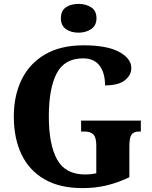

<svg xmlns="http://www.w3.org/2000/svg" viewBox="-20 -957 782 987"><path d="M405 10Q286 10 207.5 -36Q129 -82 90 -164.5Q51 -247 51 -358Q51 -466 91.5 -548.5Q132 -631 212 -677.5Q292 -724 409 -724Q531 -724 593 -690Q655 -656 655 -607Q655 -571 622 -544.5Q589 -518 520 -518Q520 -583 491.5 -620Q463 -657 407 -657Q312 -657 271.5 -580Q231 -503 231 -358Q231 -214 273.5 -137Q316 -60 419 -60Q446 -60 475 -66V-210Q475 -249 460.5 -265Q446 -281 413 -281H397V-337H704V-281H696Q667 -281 656 -264.5Q645 -248 645 -206V-46Q587 -18 528.5 -4Q470 10 405 10ZM384 -789Q345 -789 319 -807.5Q293 -826 293 -863Q293 -902 319 -919.5Q345 -937 384 -937Q421 -937 448.5 -919.5Q476 -902 476 -863Q476 -826 448.5 -807.5Q421 -789 384 -789Z"/></svg>

Font: Noto Serif SemiCondensed ExtraBold
Style: Regular
Weight: 800
Width: 4
Designer: Monotype Design Team
Foundry: Monotype Imaging Inc.
Version: Version 2.015